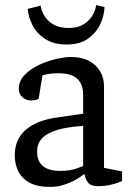

<svg xmlns="http://www.w3.org/2000/svg" viewBox="-20 -728 520 755"><path d="M177 7Q126 7 95.5 -10Q65 -27 51.5 -55.5Q38 -84 38 -117Q38 -159 57.5 -190Q77 -221 117 -241Q157 -261 217 -268L307 -281V-356Q307 -385 295.5 -404Q284 -423 262.5 -431.5Q241 -440 209 -440Q184 -440 167 -436.5Q150 -433 147 -432L132 -340Q131 -339 124 -336Q117 -333 100 -333Q83 -333 68.5 -345.5Q54 -358 54 -379Q54 -410 77.5 -434Q101 -458 135 -473.5Q169 -489 203 -496.5Q237 -504 258 -504Q301 -504 330 -488.5Q359 -473 374 -447Q389 -421 389 -389V-68L460 -54V-16Q457 -15 444.5 -10Q432 -5 411.5 -0.5Q391 4 364 4Q336 4 325.5 -11Q315 -26 313 -42H309Q294 -30 273.5 -19Q253 -8 229 -0.5Q205 7 177 7ZM217 -56Q255 -56 281 -65.5Q307 -75 307 -75V-233Q245 -229 205 -217Q165 -205 145.5 -184.5Q126 -164 126 -132Q126 -56 217 -56ZM242 -553Q190 -553 156.5 -575.5Q123 -598 107 -630.5Q91 -663 89 -693L140 -706Q142 -688 153.5 -667.5Q165 -647 189 -632.5Q213 -618 250 -618Q286 -618 309 -632.5Q332 -647 344 -668Q356 -689 358 -708L391 -700Q390 -668 375 -634.5Q360 -601 327.5 -577Q295 -553 242 -553Z"/></svg>

Font: Faustina Light
Style: Regular
Weight: 400
Version: Version 1.200